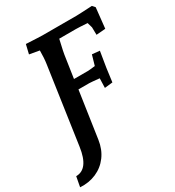

<svg xmlns="http://www.w3.org/2000/svg" viewBox="-261 -831 1040 1144"><g transform="rotate(-30 258.5 -259.0)"><path d="M68 -19 144 -543Q150 -583 150 -635L82 -647L97 -710Q192 -705 214 -705H439Q459 -705 551 -710L567 -692L552 -552L489 -547L488 -599L478 -634Q420 -638 400 -638H285L278 -607Q267 -560 264 -540L241 -386H336Q349 -386 387 -391L407 -460L459 -455Q439 -341 429 -254L374 -248L376 -313Q318 -319 307 -319H233L186 0Q177 62 144 106.5Q111 151 60.5 173Q10 195 -50 191L-37 122Q48 122 68 -19Z"/></g></svg>

Font: Andada Pro
Style: Bold Italic
Weight: 700
Italic angle: -7°
Designer: Carolina Giovagnoli
Foundry: Huerta Tipografica
Version: Version 3.005; ttfautohint (v1.8.4)